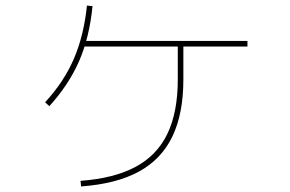

<svg xmlns="http://www.w3.org/2000/svg" viewBox="-20 -641 1040 689"><path d="M269 8Q390 -1 467 -42.5Q544 -84 581 -161.5Q618 -239 618 -356V-484H638V-356Q638 -233 598.5 -151Q559 -69 478 -25Q397 19 271 28ZM142 -274Q210 -348 245.5 -431Q281 -514 292 -621L312 -619Q301 -507 264 -422Q227 -337 157 -260ZM273 -474V-494H868V-474Z"/></svg>

Font: M PLUS 1 Thin Thin
Style: Regular
Weight: 250
Version: Version 1.001